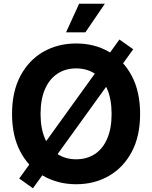

<svg xmlns="http://www.w3.org/2000/svg" viewBox="-20 -968 808 1019"><path d="M384.3 9.8Q287.6 9.8 210.4 -34.2Q133.3 -78.1 88.6 -161.9Q43.9 -245.6 43.9 -363.3Q43.9 -481.9 88.6 -565.7Q133.3 -649.4 210.4 -693.4Q287.6 -737.3 384.3 -737.3Q481 -737.3 557.6 -693.4Q634.3 -649.4 679 -565.7Q723.6 -481.9 723.6 -363.3Q723.6 -245.1 679 -161.6Q634.3 -78.1 557.6 -34.2Q481 9.8 384.3 9.8ZM384.3 -122.6Q440.4 -122.6 482.9 -150.1Q525.4 -177.7 548.8 -231.7Q572.3 -285.6 572.3 -363.3Q572.3 -441.4 548.8 -495.6Q525.4 -549.8 482.9 -577.4Q440.4 -605 384.3 -605Q327.6 -605 285.2 -577.1Q242.7 -549.3 219 -495.4Q195.3 -441.4 195.3 -363.3Q195.3 -285.6 219 -231.9Q242.7 -178.2 285.2 -150.4Q327.6 -122.6 384.3 -122.6ZM154.8 31.2 82 -20.5 613.8 -758.3 687 -706.5ZM330.6 -796.4 399.9 -948.2H536.6L433.1 -796.4Z"/></svg>

Font: Inter 16pt
Style: Bold
Weight: 700
Version: Version 4.001;git-66647c0bb